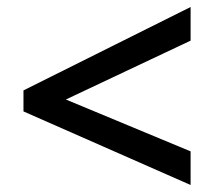

<svg xmlns="http://www.w3.org/2000/svg" viewBox="-20 -636 612 548"><path d="M524 -108 47 -318V-378L524 -616V-520L168 -352L524 -204Z"/></svg>

Font: Noto Sans UI Medium
Style: Italic
Weight: 500
Italic angle: -12°
Designer: Monotype Design Team
Foundry: Monotype Imaging Inc.
Version: Version 1.901